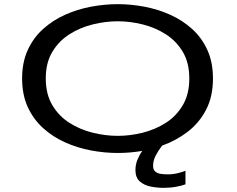

<svg xmlns="http://www.w3.org/2000/svg" viewBox="-20 -726 1140 925"><path d="M547.5 11Q484 11 418.5 -1.2Q353 -13.5 293.8 -40Q234.5 -66.5 187.8 -108.8Q141 -151 113.8 -210.2Q86.5 -269.5 86.5 -348Q86.5 -426 113.8 -485.2Q141 -544.5 187.8 -586.5Q234.5 -628.5 293.8 -655Q353 -681.5 418.5 -693.8Q484 -706 547.5 -706Q610.5 -706 675.5 -693.8Q740.5 -681.5 799.8 -655Q859 -628.5 905.5 -586.5Q952 -544.5 979 -485.2Q1006 -426 1006 -348Q1006 -261 973 -197.5Q940 -134 884.2 -91.2Q828.5 -48.5 761 -24.5Q743.5 -2 730.5 22.8Q717.5 47.5 717.5 72.5Q717.5 92.5 728.8 101.2Q740 110 756.8 112Q773.5 114 789.5 114Q813.5 114 838.5 107.8Q863.5 101.5 873.5 96.5V162Q858.5 168 829.8 173.5Q801 179 768.5 179Q737.5 179 706 172.8Q674.5 166.5 653.5 148Q632.5 129.5 632.5 93.5Q632.5 67.5 642 44Q651.5 20.5 665 1Q607 11 547.5 11ZM547.5 -71.5Q606 -71.5 666.8 -86.5Q727.5 -101.5 778.5 -134Q829.5 -166.5 860.8 -219.5Q892 -272.5 892 -348Q892 -423.5 860.8 -476Q829.5 -528.5 778.5 -561Q727.5 -593.5 666.8 -608.5Q606 -623.5 547.5 -623.5Q488.5 -623.5 427.2 -608.5Q366 -593.5 314.8 -561Q263.5 -528.5 232 -476Q200.5 -423.5 200.5 -348Q200.5 -272.5 232 -219.5Q263.5 -166.5 314.8 -134Q366 -101.5 427.2 -86.5Q488.5 -71.5 547.5 -71.5Z"/></svg>

Font: Trispace Expanded
Style: Regular
Weight: 400
Width: 7
Designer: Tyler Finck
Foundry: Etcetera Type Company
Version: Version 1.210; ttfautohint (v1.8.3)